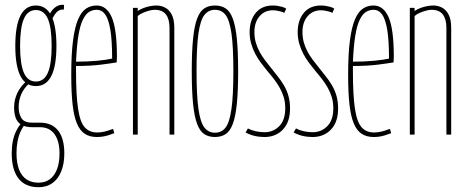

<svg xmlns="http://www.w3.org/2000/svg" viewBox="-20 -563 1951 803"><path d="M141 220Q86 220 57.5 183.5Q29 147 29 78Q29 51 33.5 28Q38 5 47.5 -14.5Q57 -34 72 -52L86 -45Q73 -29 65 -10.5Q57 8 53 30Q49 52 49 78Q49 118 59.5 145.5Q70 173 90.5 187Q111 201 141 201Q169 201 188.5 186.5Q208 172 218.5 144.5Q229 117 229 78Q229 44 219.5 19.5Q210 -5 192 -18Q174 -31 148 -31H115Q86 -31 69 -41.5Q52 -52 45.5 -70.5Q39 -89 39 -114Q39 -145 52 -173Q65 -201 90 -223L101 -213Q80 -194 69 -169Q58 -144 58 -115Q58 -88 69.5 -69Q81 -50 115 -50H147Q197 -50 223 -17Q249 16 249 78Q249 122 236 154Q223 186 199 203Q175 220 141 220ZM130 -203Q87 -203 65.5 -245Q44 -287 44 -371Q44 -455 65.5 -497.5Q87 -540 130 -540Q173 -540 194.5 -497.5Q216 -455 216 -371Q216 -287 194.5 -245Q173 -203 130 -203ZM130 -222Q164 -222 180 -258.5Q196 -295 196 -371Q196 -448 180 -484.5Q164 -521 130 -521Q96 -521 80 -484.5Q64 -448 64 -371Q64 -295 80 -258.5Q96 -222 130 -222ZM196 -479 186 -499Q194 -519 209 -531Q224 -543 240 -543Q245 -543 246 -543Q247 -543 248 -542L247 -522Q246 -523 245 -523Q244 -523 240 -523Q228 -523 217.5 -512.5Q207 -502 196 -479Z M385 10Q355 10 334.5 -3.5Q314 -17 301.5 -47Q289 -77 283.5 -127Q278 -177 278 -250Q278 -338 285.5 -394.5Q293 -451 307 -483Q321 -515 340.5 -527.5Q360 -540 384 -540Q426 -540 447.5 -490.5Q469 -441 469 -325Q469 -321 468.5 -312.5Q468 -304 468 -302Q455 -300 438.5 -297.5Q422 -295 401.5 -292.5Q381 -290 355 -288.5Q329 -287 298 -287Q298 -282 298 -276Q298 -270 298 -265Q298 -164 306.5 -108Q315 -52 334.5 -30.5Q354 -9 386 -9Q396 -9 406 -10.5Q416 -12 428 -15.5Q440 -19 453 -24L458 -6Q445 -1 432 3Q419 7 407.5 8.5Q396 10 385 10ZM298 -305Q320 -305 343.5 -306Q367 -307 388 -309Q409 -311 425 -313.5Q441 -316 449 -318Q449 -394 441.5 -438.5Q434 -483 420 -502.5Q406 -522 384 -522Q367 -522 352.5 -513Q338 -504 326.5 -480.5Q315 -457 308 -414.5Q301 -372 298 -305Z M536 0V-530H556V-517Q566 -524 579 -529Q592 -534 606.5 -537Q621 -540 634 -540Q654 -540 671 -531Q688 -522 698.5 -501.5Q709 -481 709 -446V0H689V-446Q689 -483 674 -502.5Q659 -522 627 -522Q617 -522 604 -518.5Q591 -515 578 -509.5Q565 -504 556 -496V0Z M782 -265Q782 -348 787.5 -401.5Q793 -455 804.5 -485.5Q816 -516 834.5 -528Q853 -540 879 -540Q905 -540 923.5 -528Q942 -516 953.5 -485.5Q965 -455 970.5 -401.5Q976 -348 976 -265Q976 -182 970.5 -128.5Q965 -75 953.5 -44.5Q942 -14 923.5 -2Q905 10 879 10Q853 10 834.5 -2Q816 -14 804.5 -44.5Q793 -75 787.5 -128.5Q782 -182 782 -265ZM802 -265Q802 -163 810 -107Q818 -51 835 -29.5Q852 -8 879 -8Q907 -8 923.5 -29.5Q940 -51 948 -107Q956 -163 956 -265Q956 -368 948 -423.5Q940 -479 923.5 -500.5Q907 -522 879 -522Q852 -522 835 -500.5Q818 -479 810 -423.5Q802 -368 802 -265Z M1007 -9 1017 -26Q1024 -22 1032.5 -19Q1041 -16 1050 -14Q1059 -12 1068.5 -11Q1078 -10 1087 -10Q1123 -10 1148 -35.5Q1173 -61 1173 -110Q1173 -136 1166.5 -157Q1160 -178 1149.5 -196.5Q1139 -215 1126 -232Q1113 -249 1099 -265Q1085 -282 1071.5 -300Q1058 -318 1047.5 -338Q1037 -358 1030.5 -380.5Q1024 -403 1024 -429Q1024 -478 1049.5 -509Q1075 -540 1121 -540Q1131 -540 1140.5 -538.5Q1150 -537 1159.5 -534.5Q1169 -532 1177 -527L1169 -509Q1162 -513 1154 -515Q1146 -517 1138 -518.5Q1130 -520 1121 -520Q1087 -520 1065.5 -495Q1044 -470 1044 -429Q1044 -405 1050 -384.5Q1056 -364 1065.5 -346.5Q1075 -329 1087 -313Q1099 -297 1112 -281Q1126 -263 1140.5 -245Q1155 -227 1167 -207Q1179 -187 1186 -163Q1193 -139 1193 -110Q1193 -86 1188 -67Q1183 -48 1173 -33.5Q1163 -19 1150 -9.5Q1137 0 1121 5Q1105 10 1087 10Q1073 10 1058.5 8Q1044 6 1031 1.5Q1018 -3 1007 -9Z M1208 -9 1218 -26Q1225 -22 1233.5 -19Q1242 -16 1251 -14Q1260 -12 1269.5 -11Q1279 -10 1288 -10Q1324 -10 1349 -35.5Q1374 -61 1374 -110Q1374 -136 1367.5 -157Q1361 -178 1350.5 -196.5Q1340 -215 1327 -232Q1314 -249 1300 -265Q1286 -282 1272.5 -300Q1259 -318 1248.5 -338Q1238 -358 1231.5 -380.5Q1225 -403 1225 -429Q1225 -478 1250.5 -509Q1276 -540 1322 -540Q1332 -540 1341.5 -538.5Q1351 -537 1360.5 -534.5Q1370 -532 1378 -527L1370 -509Q1363 -513 1355 -515Q1347 -517 1339 -518.5Q1331 -520 1322 -520Q1288 -520 1266.5 -495Q1245 -470 1245 -429Q1245 -405 1251 -384.5Q1257 -364 1266.5 -346.5Q1276 -329 1288 -313Q1300 -297 1313 -281Q1327 -263 1341.5 -245Q1356 -227 1368 -207Q1380 -187 1387 -163Q1394 -139 1394 -110Q1394 -86 1389 -67Q1384 -48 1374 -33.5Q1364 -19 1351 -9.5Q1338 0 1322 5Q1306 10 1288 10Q1274 10 1259.5 8Q1245 6 1232 1.5Q1219 -3 1208 -9Z M1543 10Q1513 10 1492.5 -3.5Q1472 -17 1459.5 -47Q1447 -77 1441.5 -127Q1436 -177 1436 -250Q1436 -338 1443.5 -394.5Q1451 -451 1465 -483Q1479 -515 1498.5 -527.5Q1518 -540 1542 -540Q1584 -540 1605.5 -490.5Q1627 -441 1627 -325Q1627 -321 1626.5 -312.5Q1626 -304 1626 -302Q1613 -300 1596.5 -297.5Q1580 -295 1559.5 -292.5Q1539 -290 1513 -288.5Q1487 -287 1456 -287Q1456 -282 1456 -276Q1456 -270 1456 -265Q1456 -164 1464.5 -108Q1473 -52 1492.5 -30.5Q1512 -9 1544 -9Q1554 -9 1564 -10.5Q1574 -12 1586 -15.5Q1598 -19 1611 -24L1616 -6Q1603 -1 1590 3Q1577 7 1565.5 8.5Q1554 10 1543 10ZM1456 -305Q1478 -305 1501.5 -306Q1525 -307 1546 -309Q1567 -311 1583 -313.5Q1599 -316 1607 -318Q1607 -394 1599.5 -438.5Q1592 -483 1578 -502.5Q1564 -522 1542 -522Q1525 -522 1510.5 -513Q1496 -504 1484.5 -480.5Q1473 -457 1466 -414.5Q1459 -372 1456 -305Z M1694 0V-530H1714V-517Q1724 -524 1737 -529Q1750 -534 1764.5 -537Q1779 -540 1792 -540Q1812 -540 1829 -531Q1846 -522 1856.5 -501.5Q1867 -481 1867 -446V0H1847V-446Q1847 -483 1832 -502.5Q1817 -522 1785 -522Q1775 -522 1762 -518.5Q1749 -515 1736 -509.5Q1723 -504 1714 -496V0Z"/></svg>

Font: Georama ExtraCondensed Thin
Style: Regular
Weight: 100
Width: 2
Designer: Jean-Baptiste Levee
Foundry: Production Type
Version: Version 1.001